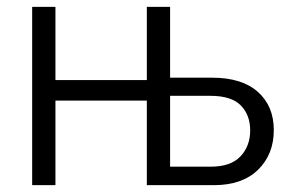

<svg xmlns="http://www.w3.org/2000/svg" viewBox="-20 -541 851 561"><path d="M74 0V-521H142V-307H409V-521H477V-314H600Q687 -314 733.5 -272.5Q780 -231 780 -161Q780 -90 734 -45Q688 0 605 0H409V-247H142V0ZM477 -54H596Q654 -54 682.5 -84Q711 -114 711 -160Q711 -205 683.5 -233Q656 -261 595 -261H477Z"/></svg>

Font: Raleway-v4020
Style: Regular
Weight: 400
Designer: Matt McInerney, Pablo Impallari, Rodrigo Fuenzalida
Foundry: Matt McInerney, Pablo Impallari, Rodrigo Fuenzalida
Version: Version 4.020;PS 004.020;hotconv 1.0.88;makeotf.lib2.5.64775